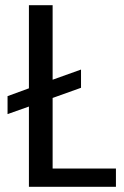

<svg xmlns="http://www.w3.org/2000/svg" viewBox="-20 -717 477 737"><path d="M182 -697V-411L291 -450V-380L182 -341V-70H425V0H91V-308L9 -279V-348L91 -378V-697Z"/></svg>

Font: Poppins
Style: Regular
Weight: 400
Designer: Ninad Kale (Devanagari), Jonny Pinhorn (Latin)
Foundry: Indian Type Foundry
Version: Version 3.002 2017